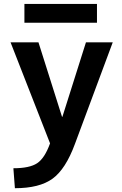

<svg xmlns="http://www.w3.org/2000/svg" viewBox="-20 -737 629 987"><path d="M105.5 -620.1V-716.8H478.5V-620.1ZM56.6 230.5 48.8 127.9Q131.8 127.9 170.9 102.1Q210 76.2 237.3 0L34.2 -519.5H177.7L298.8 -136.7H300.8L421.9 -519.5H559.6L365.2 2.9Q317.4 132.8 250 181.6Q182.6 230.5 56.6 230.5Z"/></svg>

Font: Mgen+ 1c bold
Style: Bold
Weight: 700
Designer: [Source Han Sans]
Ryoko NISHIZUKA  (kana & ideographs); Paul D. Hunt (Latin, Greek & Cyrillic); Wenlong ZHANG  (bopomofo
Version: Version 1.059.20150602